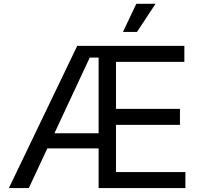

<svg xmlns="http://www.w3.org/2000/svg" viewBox="-20 -962 1034 982"><path d="M25.4 0 375 -727.5H922.9V-645.5H573.2V-405.3H900.4V-323.2H573.2V-82H928.2V0H484.4V-203.1H222.2L127.4 0ZM258.3 -280.3H484.4V-667.5H439ZM608.9 -798.8 677.2 -942.4H775.4L680.7 -798.8Z"/></svg>

Font: Inter-Regular
Style: Regular
Weight: 400
Designer: Rasmus Andersson
Foundry: rsms
Version: Version 4.000;git-a52131595